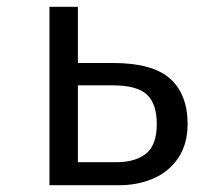

<svg xmlns="http://www.w3.org/2000/svg" viewBox="-20 -547 640 567"><path d="M210 -361H313Q431 -361 482.5 -314.5Q534 -268 534 -181Q534 -121 506 -80Q478 -39 432 -19.5Q386 0 332 0H126V-527H210ZM210 -295V-68H323Q380 -68 411.5 -93.5Q443 -119 443 -181Q443 -240 414 -267.5Q385 -295 312 -295Z"/></svg>

Font: FiraDG Mono
Style: Regular
Weight: 400
Designer: Carrois Corporate & Edenspiekermann AG
Foundry: Carrois Corporate GbR & Edenspiekermann AG
Version: Version 3.206